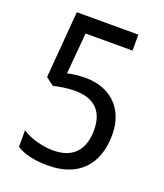

<svg xmlns="http://www.w3.org/2000/svg" viewBox="-134 -803 769 903"><g transform="rotate(20 250.0 -352.0)"><path d="M212 10C367 10 448 -82 448 -229C448 -362 361 -438 240 -438C205 -438 172 -434 149 -428L167 -634H402V-714H94L67 -380L106 -350C135 -357 177 -364 213 -364C307 -364 360 -317 360 -221C360 -120 309 -65 211 -65C160 -65 96 -81 55 -109V-26C94 -1 149 10 212 10Z"/></g></svg>

Font: Noto Sans Gurmukhi SemiCondensed
Style: Regular
Weight: 400
Width: 4
Designer: Jelle Bosma - Monotype Design Team
Foundry: Monotype Imaging Inc.
Version: Version 2.004